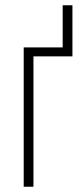

<svg xmlns="http://www.w3.org/2000/svg" viewBox="-20 -709 318 729"><path d="M255 -689H218V-529H70V0H107V-495H255Z"/></svg>

Font: Noto Sans ExtraCondensed ExtraLight
Style: Regular
Weight: 200
Width: 2
Designer: Monotype Design Team
Foundry: Monotype Imaging Inc.
Version: Version 2.013